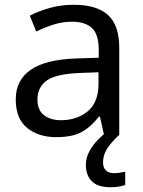

<svg xmlns="http://www.w3.org/2000/svg" viewBox="-20 -565 601 805"><path d="M288 -545Q386 -545 433 -502Q480 -459 480 -365V0H416L399 -76H395Q360 -32 321.5 -11Q283 10 215 10Q142 10 94 -28.5Q46 -67 46 -149Q46 -229 109 -272.5Q172 -316 303 -320L394 -323V-355Q394 -422 365 -448Q336 -474 283 -474Q241 -474 203 -461.5Q165 -449 132 -433L105 -499Q140 -518 188 -531.5Q236 -545 288 -545ZM314 -259Q214 -255 175.5 -227Q137 -199 137 -148Q137 -103 164.5 -82Q192 -61 235 -61Q303 -61 348 -98.5Q393 -136 393 -214V-262ZM412 116Q412 138 424 149.5Q436 161 457 161Q474 161 485.5 158.5Q497 156 505 155V211Q491 215 477 217.5Q463 220 443 220Q390 220 365 195Q340 170 340 126Q340 97 354.5 70Q369 43 390.5 21Q412 -1 432 -15L480 0Q446 32 429 58.5Q412 85 412 116Z"/></svg>

Font: Noto Sans Kawi
Style: Regular
Weight: 400
Designer: Fadhl Haqq
Version: Version 1.000